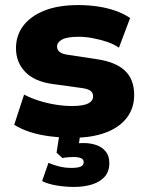

<svg xmlns="http://www.w3.org/2000/svg" viewBox="-20 -532 575 757"><path d="M270 11Q221 11 177.5 5.5Q134 0 98.5 -11.5Q63 -23 36 -40L75 -159Q102 -145 133.5 -135Q165 -125 199 -119.5Q233 -114 263 -114Q308 -114 327.5 -124Q347 -134 347 -152Q347 -167 336 -174.5Q325 -182 302 -185L186 -201Q115 -211 79 -249Q43 -287 43 -342Q43 -392 71.5 -430Q100 -468 154.5 -490Q209 -512 289 -512Q328 -512 365.5 -506.5Q403 -501 435.5 -489.5Q468 -478 493 -461L449 -344Q429 -358 402 -367Q375 -376 346 -381.5Q317 -387 291 -387Q244 -387 224.5 -376Q205 -365 205 -349Q205 -335 215.5 -327Q226 -319 247 -316L360 -299Q436 -288 472.5 -253.5Q509 -219 509 -158Q509 -105 479.5 -67Q450 -29 396 -9Q342 11 270 11ZM271 205Q239 205 204.5 199.5Q170 194 146 182L171 110Q189 118 212.5 124Q236 130 261 130Q286 130 298 125Q310 120 310 107Q310 96 299 91.5Q288 87 269 87Q261 87 248.5 88Q236 89 226 91L203 70L217 -20H299L287 62L249 41Q260 36 277 34Q294 32 309 32Q337 32 360 40Q383 48 397 65.5Q411 83 411 111Q411 144 393 164.5Q375 185 343.5 195Q312 205 271 205Z"/></svg>

Font: Nunito Sans 9pt Black
Style: Regular
Weight: 900
Version: Version 3.101;gftools[0.9.27]